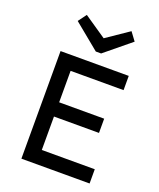

<svg xmlns="http://www.w3.org/2000/svg" viewBox="-161 -992 902 1090"><g transform="rotate(20 290.0 -447.0)"><path d="M102 0V-650H514V-564H194V-374H466V-288H194V-86H514V0ZM291 -716 135 -844 172 -894 307 -802 442 -894 479 -844 323 -716Z"/></g></svg>

Font: Sometype Mono Medium
Style: Regular
Weight: 500
Monospace: yes
Designer: Ryoichi Tsunekawa
Foundry: Dharma Type
Version: Version 1.000; ttfautohint (v1.8.3)